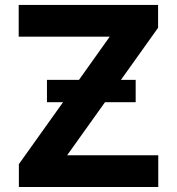

<svg xmlns="http://www.w3.org/2000/svg" viewBox="-20 -747 707 767"><path d="M55.4 0H612.2V-126.8H248.2L399.5 -338.8H522V-427.9H463.1L611.5 -636V-727.3H54.7V-600.5H418.3L295.5 -427.9H167.6V-338.8H231.9L55.4 -91.3Z"/></svg>

Font: Magic Ui Pro
Style: Bold
Weight: 700
Designer: Stefan Endress, Andreas Faust
Version: Version 1.000;FEAKit 1.0